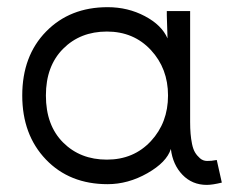

<svg xmlns="http://www.w3.org/2000/svg" viewBox="-20 -501 650 535"><path d="M277.8 -56.2Q352.5 -56.2 400.4 -107.7Q448.2 -159.2 448.2 -234.9Q448.2 -310.1 400.4 -361.6Q352.5 -413.1 277.8 -413.1Q203.6 -413.1 155.8 -365Q107.9 -316.9 107.9 -234.9Q107.9 -151.9 155.8 -104Q203.6 -56.2 277.8 -56.2ZM42 -234.9Q42 -345.2 108.4 -413.1Q174.8 -481 279.8 -481Q336.4 -481 383.5 -456.1Q430.7 -431.2 446.8 -394L444.8 -458V-470.2H509.8V-161.1Q509.8 -143.1 511 -128.7Q512.2 -114.3 515.1 -99.9Q518.1 -85.4 523.4 -76.4Q528.8 -67.4 537.1 -60.1Q545.4 -52.7 556.9 -52.5Q568.4 -52.2 584 -55.2L598.1 7.8Q571.8 14.2 556.2 14.2Q515.6 14.2 488.5 -13.9Q461.4 -42 456.1 -85.9Q444.3 -48.8 390.6 -18.3Q336.9 12.2 279.8 12.2Q173.8 12.2 107.9 -56.6Q42 -125.5 42 -234.9Z"/></svg>

Font: Kreadon
Style: Regular
Weight: 400
Designer: kohakuno
Foundry: StudioGnu
Version: Version 1.000;Glyphs 3.1.2 (3151)